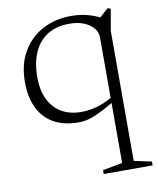

<svg xmlns="http://www.w3.org/2000/svg" viewBox="-80 -519 686 833"><g transform="rotate(-10 262.5 -103.0)"><path d="M98.5 -214Q98.5 -156.5 118.2 -115.8Q138 -75 174.5 -53.8Q211 -32.5 261 -32.5Q302 -32.5 342.8 -46Q383.5 -59.5 427 -90.5V-66Q387.5 -42.5 359.8 -27.5Q332 -12.5 311.8 -4.5Q291.5 3.5 275.5 6.8Q259.5 10 242.5 10Q177 10 132.5 -15.2Q88 -40.5 65 -88.2Q42 -136 42 -202.5Q42 -280 74.5 -335.5Q107 -391 162.8 -420.8Q218.5 -450.5 288 -450.5Q314.5 -450.5 337 -446.8Q359.5 -443 382.5 -435Q405.5 -427 431 -413L395 -406L451 -456L464 -451.5L447.5 -356V216L525 232.5V249.5H309.5V232.5L396.5 216V-337.5Q396.5 -371 362.8 -394.8Q329 -418.5 275 -418.5Q217.5 -418.5 178.2 -393.5Q139 -368.5 118.8 -322.8Q98.5 -277 98.5 -214Z"/></g></svg>

Font: Newsreader 16pt Light
Style: Regular
Weight: 300
Designer: Hugues Gentile
Foundry: Production Type
Version: Version 1.003